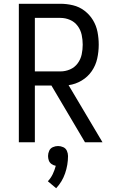

<svg xmlns="http://www.w3.org/2000/svg" viewBox="-20 -755 616 1019"><path d="M80 0H165V-301H253L431 0H524L344 -303Q381 -308 413.5 -327.5Q446 -347 467 -377.5Q488 -408 496 -444.5Q504 -481 504 -518Q504 -552 497.5 -585.5Q491 -619 473.5 -648Q456 -677 428.5 -698Q401 -719 367.5 -727Q334 -735 301 -735H80ZM301 -376H165V-660H301Q327 -660 351.5 -649.5Q376 -639 392 -617.5Q408 -596 413.5 -570Q419 -544 419 -518Q419 -492 413.5 -466Q408 -440 392 -418.5Q376 -397 351.5 -386.5Q327 -376 301 -376ZM278 244Q310 210 325.5 165Q341 120 341 73Q341 59 335 45.5Q329 32 315.5 26Q302 20 288 20Q274 20 260.5 26Q247 32 241 45.5Q235 59 235 73Q235 85 239 96.5Q243 108 253.5 115.5Q264 123 276 125Q270 148 260 169Q250 190 234 207Z"/></svg>

Font: Iosevka Sparkle
Style: Regular
Weight: 400
Designer: Belleve Invis
Foundry: Belleve Invis
Version: Version 4.5.0; ttfautohint (v1.8.3)